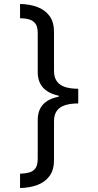

<svg xmlns="http://www.w3.org/2000/svg" viewBox="-20 -812 495 967"><path d="M374 -291Q334 -291 307 -282Q280 -273 266 -253.5Q252 -234 252 -201V-6Q252 44 229.5 74.5Q207 105 168.5 119.5Q130 134 81 135V63Q109 62 129 56Q149 50 159.5 34Q170 18 170 -13V-206Q170 -257 197 -286Q224 -315 276 -325V-330Q224 -341 197 -370.5Q170 -400 170 -450V-645Q170 -676 159.5 -691.5Q149 -707 129 -713.5Q109 -720 81 -720V-792Q130 -791 168.5 -776.5Q207 -762 229.5 -731.5Q252 -701 252 -651V-455Q252 -423 266 -403Q280 -383 307 -374Q334 -365 374 -365Z"/></svg>

Font: lkannada25
Style: Book
Weight: 400
Designer: Jelle Bosma - Monotype Design Team
Foundry: Monotype Imaging Inc.
Version: Version 2.003